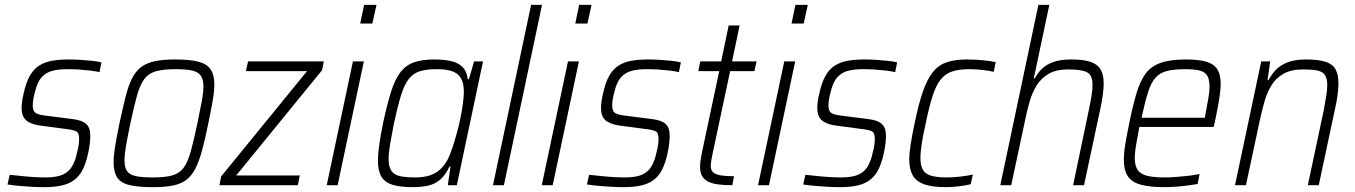

<svg xmlns="http://www.w3.org/2000/svg" viewBox="-20 -763 5581 791"><path d="M163 8Q138 8 110 6.5Q82 5 56 2.5Q30 0 11 -3L20 -43Q40 -41 57.5 -39Q75 -37 92.5 -35.5Q110 -34 128.5 -33Q147 -32 167 -32Q213 -32 238.5 -43.5Q264 -55 277.5 -78.5Q291 -102 298 -137Q302 -152 304 -165.5Q306 -179 306 -191Q306 -216 294 -222Q282 -228 256 -231L143 -246Q104 -252 86.5 -268.5Q69 -285 69 -319Q69 -329 71 -344.5Q73 -360 77 -376Q87 -423 103 -451Q119 -479 142.5 -493.5Q166 -508 196 -513Q226 -518 263 -518Q286 -518 310.5 -516.5Q335 -515 358.5 -512.5Q382 -510 398 -506L390 -466Q371 -470 350 -472.5Q329 -475 306 -476.5Q283 -478 256 -478Q223 -478 196.5 -471.5Q170 -465 151.5 -444.5Q133 -424 123 -380Q119 -365 117 -352Q115 -339 115 -328Q115 -305 127 -297.5Q139 -290 165 -287L275 -273Q301 -270 318 -263Q335 -256 343.5 -242Q352 -228 352 -202Q352 -191 350 -172.5Q348 -154 343 -131Q334 -90 320 -63Q306 -36 284.5 -20.5Q263 -5 233 1.5Q203 8 163 8Z M610 8Q549 8 513.5 -0.5Q478 -9 463 -31.5Q448 -54 448 -94Q448 -122 454.5 -161.5Q461 -201 472 -254Q486 -319 497.5 -365Q509 -411 524.5 -441Q540 -471 562.5 -487.5Q585 -504 618.5 -511Q652 -518 701 -518Q762 -518 797 -509Q832 -500 847.5 -477.5Q863 -455 863 -414Q863 -386 856 -346.5Q849 -307 838 -254Q825 -189 812.5 -143.5Q800 -98 785 -68.5Q770 -39 747.5 -22Q725 -5 692 1.5Q659 8 610 8ZM608 -32Q648 -32 675.5 -37Q703 -42 720.5 -55.5Q738 -69 749.5 -94Q761 -119 771 -158.5Q781 -198 793 -254Q804 -307 811 -344.5Q818 -382 818 -407Q818 -436 807 -451.5Q796 -467 771 -472.5Q746 -478 703 -478Q653 -478 622.5 -469.5Q592 -461 574.5 -437.5Q557 -414 544.5 -369.5Q532 -325 517 -254Q506 -202 499.5 -164.5Q493 -127 493 -102Q493 -73 503.5 -58Q514 -43 539.5 -37.5Q565 -32 608 -32Z M884 0 891 -36 1245 -470H993L1002 -510H1314L1307 -474L953 -40H1215L1207 0Z M1464 -666 1480 -743H1531L1514 -666ZM1326 0 1434 -510H1479L1371 0Z M1680 8Q1629 8 1597.5 -1.5Q1566 -11 1551.5 -35Q1537 -59 1537 -101Q1537 -129 1542.5 -167.5Q1548 -206 1558 -255Q1575 -335 1591.5 -386.5Q1608 -438 1630.5 -466.5Q1653 -495 1686.5 -506.5Q1720 -518 1769 -518Q1809 -518 1838 -511.5Q1867 -505 1885 -487.5Q1903 -470 1907 -437H1912L1933 -510H1970L1862 0H1825L1836 -77H1832Q1815 -41 1793 -22.5Q1771 -4 1742.5 2Q1714 8 1680 8ZM1690 -32Q1726 -32 1751 -40.5Q1776 -49 1793.5 -65Q1811 -81 1825 -107Q1834 -125 1843.5 -153.5Q1853 -182 1862 -214.5Q1871 -247 1877.5 -279.5Q1884 -312 1887.5 -340Q1891 -368 1891 -385Q1891 -435 1866 -456.5Q1841 -478 1781 -478Q1739 -478 1711.5 -470Q1684 -462 1665.5 -439.5Q1647 -417 1633 -373Q1619 -329 1603 -255Q1593 -204 1587 -168.5Q1581 -133 1581 -108Q1581 -77 1592 -60Q1603 -43 1627 -37.5Q1651 -32 1690 -32Z M2011 0 2168 -743H2213L2056 0Z M2350 -666 2366 -743H2417L2400 -666ZM2212 0 2320 -510H2365L2257 0Z M2550 8Q2525 8 2497 6.5Q2469 5 2443 2.5Q2417 0 2398 -3L2407 -43Q2427 -41 2444.5 -39Q2462 -37 2479.5 -35.5Q2497 -34 2515.5 -33Q2534 -32 2554 -32Q2600 -32 2625.5 -43.5Q2651 -55 2664.5 -78.5Q2678 -102 2685 -137Q2689 -152 2691 -165.5Q2693 -179 2693 -191Q2693 -216 2681 -222Q2669 -228 2643 -231L2530 -246Q2491 -252 2473.5 -268.5Q2456 -285 2456 -319Q2456 -329 2458 -344.5Q2460 -360 2464 -376Q2474 -423 2490 -451Q2506 -479 2529.5 -493.5Q2553 -508 2583 -513Q2613 -518 2650 -518Q2673 -518 2697.5 -516.5Q2722 -515 2745.5 -512.5Q2769 -510 2785 -506L2777 -466Q2758 -470 2737 -472.5Q2716 -475 2693 -476.5Q2670 -478 2643 -478Q2610 -478 2583.5 -471.5Q2557 -465 2538.5 -444.5Q2520 -424 2510 -380Q2506 -365 2504 -352Q2502 -339 2502 -328Q2502 -305 2514 -297.5Q2526 -290 2552 -287L2662 -273Q2688 -270 2705 -263Q2722 -256 2730.5 -242Q2739 -228 2739 -202Q2739 -191 2737 -172.5Q2735 -154 2730 -131Q2721 -90 2707 -63Q2693 -36 2671.5 -20.5Q2650 -5 2620 1.5Q2590 8 2550 8Z M2997 0Q2962 0 2937 -3.5Q2912 -7 2896 -15.5Q2880 -24 2872 -38.5Q2864 -53 2864 -77Q2864 -84 2865 -93Q2866 -102 2868 -113.5Q2870 -125 2873 -140L2943 -470H2857L2865 -510H2951L2982 -658H3027L2996 -510H3097L3088 -470H2988L2916 -131Q2914 -121 2912 -111Q2910 -101 2909 -93Q2908 -85 2908 -80Q2908 -62 2918 -53Q2928 -44 2949 -40.5Q2970 -37 3004 -37Z M3241 -666 3257 -743H3308L3291 -666ZM3103 0 3211 -510H3256L3148 0Z M3441 8Q3416 8 3388 6.5Q3360 5 3334 2.5Q3308 0 3289 -3L3298 -43Q3318 -41 3335.5 -39Q3353 -37 3370.5 -35.5Q3388 -34 3406.5 -33Q3425 -32 3445 -32Q3491 -32 3516.5 -43.5Q3542 -55 3555.5 -78.5Q3569 -102 3576 -137Q3580 -152 3582 -165.5Q3584 -179 3584 -191Q3584 -216 3572 -222Q3560 -228 3534 -231L3421 -246Q3382 -252 3364.5 -268.5Q3347 -285 3347 -319Q3347 -329 3349 -344.5Q3351 -360 3355 -376Q3365 -423 3381 -451Q3397 -479 3420.5 -493.5Q3444 -508 3474 -513Q3504 -518 3541 -518Q3564 -518 3588.5 -516.5Q3613 -515 3636.5 -512.5Q3660 -510 3676 -506L3668 -466Q3649 -470 3628 -472.5Q3607 -475 3584 -476.5Q3561 -478 3534 -478Q3501 -478 3474.5 -471.5Q3448 -465 3429.5 -444.5Q3411 -424 3401 -380Q3397 -365 3395 -352Q3393 -339 3393 -328Q3393 -305 3405 -297.5Q3417 -290 3443 -287L3553 -273Q3579 -270 3596 -263Q3613 -256 3621.5 -242Q3630 -228 3630 -202Q3630 -191 3628 -172.5Q3626 -154 3621 -131Q3612 -90 3598 -63Q3584 -36 3562.5 -20.5Q3541 -5 3511 1.5Q3481 8 3441 8Z M3876 8Q3819 8 3786.5 -4Q3754 -16 3740 -41Q3726 -66 3726 -105Q3726 -133 3732 -170.5Q3738 -208 3748 -255Q3764 -333 3781.5 -384Q3799 -435 3822 -464.5Q3845 -494 3879 -506Q3913 -518 3962 -518Q3993 -518 4027 -515Q4061 -512 4082 -507L4074 -467Q4054 -472 4026 -475Q3998 -478 3974 -478Q3931 -478 3902.5 -468.5Q3874 -459 3855 -435Q3836 -411 3822 -367.5Q3808 -324 3794 -256Q3783 -207 3777.5 -172Q3772 -137 3772 -112Q3772 -79 3783 -62Q3794 -45 3818 -38.5Q3842 -32 3881 -32Q3907 -32 3937 -35.5Q3967 -39 3988 -44L3979 -4Q3960 1 3931 4.5Q3902 8 3876 8Z M4101 0 4258 -743H4303L4239 -440H4243Q4253 -459 4270 -477Q4287 -495 4316.5 -506.5Q4346 -518 4393 -518Q4444 -518 4473 -508Q4502 -498 4514.5 -476.5Q4527 -455 4527 -419Q4527 -400 4523.5 -373.5Q4520 -347 4514 -319L4446 0H4401L4466 -311Q4473 -344 4477 -369Q4481 -394 4481 -412Q4481 -454 4458 -465.5Q4435 -477 4381 -477Q4331 -477 4299.5 -458.5Q4268 -440 4249.5 -409Q4231 -378 4220.5 -340Q4210 -302 4202 -262L4146 0Z M4776 8Q4715 8 4678.5 -2.5Q4642 -13 4626 -37.5Q4610 -62 4610 -105Q4610 -133 4616 -169.5Q4622 -206 4632 -254Q4647 -328 4662 -378.5Q4677 -429 4699.5 -459.5Q4722 -490 4761.5 -504Q4801 -518 4865 -518Q4919 -518 4950.5 -508.5Q4982 -499 4995.5 -477Q5009 -455 5009 -417Q5009 -403 5006 -377.5Q5003 -352 4997 -320.5Q4991 -289 4984 -256L4980 -240H4674Q4666 -198 4660.5 -166.5Q4655 -135 4655 -112Q4655 -81 4666.5 -63.5Q4678 -46 4705 -39Q4732 -32 4778 -32Q4800 -32 4826 -34Q4852 -36 4877.5 -39Q4903 -42 4922 -46L4914 -5Q4898 -2 4875 1Q4852 4 4826 6Q4800 8 4776 8ZM4683 -278H4944L4947 -297Q4953 -328 4958 -356.5Q4963 -385 4963 -406Q4963 -438 4952.5 -453Q4942 -468 4920 -473Q4898 -478 4863 -478Q4817 -478 4787.5 -470.5Q4758 -463 4740 -442.5Q4722 -422 4709.5 -382.5Q4697 -343 4683 -278Z M5068 0 5176 -510H5213L5202 -433H5206Q5218 -456 5236 -475Q5254 -494 5284 -506Q5314 -518 5361 -518Q5412 -518 5441 -508.5Q5470 -499 5482 -477.5Q5494 -456 5494 -420Q5494 -401 5491 -375.5Q5488 -350 5481 -319L5413 0H5368L5434 -311Q5440 -344 5444 -369Q5448 -394 5448 -412Q5448 -440 5438.5 -454Q5429 -468 5407 -472.5Q5385 -477 5349 -477Q5299 -477 5267.5 -459Q5236 -441 5217.5 -410.5Q5199 -380 5188.5 -341.5Q5178 -303 5169 -262L5113 0Z"/></svg>

Font: Saira SemiCondensed ExtraLight
Style: Italic
Weight: 250
Width: 4
Italic angle: -12°
Designer: Hector Gatti with collaboration of the Omnibus-Type team
Foundry: Omnibus-Type
Version: Version 1.101